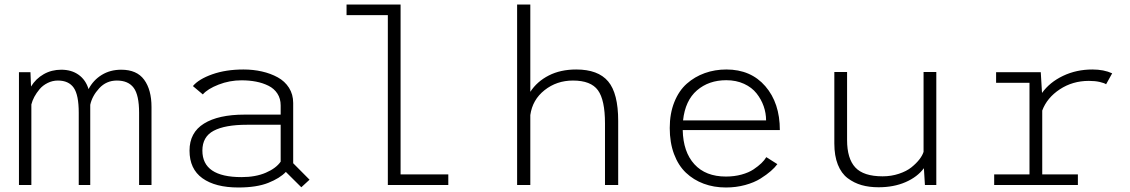

<svg xmlns="http://www.w3.org/2000/svg" viewBox="-20 -820 5010 851"><path d="M64 0V-500H115L117.5 -436.5Q139 -471.5 173.8 -491.2Q208.5 -511 251.5 -511Q297 -511 328.5 -488.5Q360 -466 372.5 -425Q393.5 -465 431 -488Q468.5 -511 517.5 -511Q586.5 -511 619 -466.5Q651.5 -422 651.5 -346V0H596.5V-320.5Q596.5 -398.5 572.5 -430.8Q548.5 -463 498 -463Q451.5 -463 420 -429Q388.5 -395 380 -355.5V0H329V-320.5Q329 -399 306.8 -431Q284.5 -463 236.5 -463Q212.5 -463 191 -452.2Q169.5 -441.5 155.5 -424.8Q141.5 -408 132.2 -390.8Q123 -373.5 119 -357V0Z M1315.5 10 1247 -58Q1220.5 -30 1169 -9.5Q1117.5 11 1036.5 11Q934.5 11 877.2 -30Q820 -71 820 -152.5Q820 -232.5 884 -272.2Q948 -312 1064 -312H1224V-352.5Q1224 -383 1209.5 -405.2Q1195 -427.5 1169.8 -440Q1144.5 -452.5 1114.8 -458.2Q1085 -464 1050.5 -464Q997.5 -464 948.8 -445Q900 -426 879 -401.5L835 -438.5Q861 -469.5 921.2 -490.8Q981.5 -512 1059 -512Q1102.5 -512 1141 -503.2Q1179.5 -494.5 1211 -477.2Q1242.5 -460 1261 -430.8Q1279.5 -401.5 1279.5 -363.5V-96.5L1352 -23.5ZM1050.5 -35Q1113 -35 1158.2 -54.5Q1203.5 -74 1224 -103.5V-267H1074Q977.5 -267 927.2 -240.5Q877 -214 877 -152.5Q877 -35 1050.5 -35Z M1755.5 -47H1967V0H1699V-753H1516V-800H1755.5Z M2272 0V-800H2330.5V-413Q2360.5 -459 2412.5 -485.5Q2464.5 -512 2534 -512Q2631 -512 2675.5 -459.2Q2720 -406.5 2720 -284V0H2661.5V-273Q2661.5 -377 2630.2 -420Q2599 -463 2519.5 -463Q2447.5 -463 2393.8 -420.5Q2340 -378 2330.5 -310V0Z M3425.5 -92.5Q3414.5 -77.5 3396.5 -61.8Q3378.5 -46 3350.8 -28.5Q3323 -11 3282.8 0Q3242.5 11 3197.5 11Q3144 11 3099 -5.8Q3054 -22.5 3020.2 -54.5Q2986.5 -86.5 2967.5 -137.2Q2948.5 -188 2948.5 -252.5Q2948.5 -317 2968.8 -367.5Q2989 -418 3024 -449Q3059 -480 3103.8 -496Q3148.5 -512 3199.5 -512Q3308 -512 3372.2 -437.8Q3436.5 -363.5 3436.5 -243.5H3006Q3008 -146.5 3057.8 -92Q3107.5 -37.5 3197.5 -37.5Q3234.5 -37.5 3266.5 -46.2Q3298.5 -55 3319.8 -69.2Q3341 -83.5 3354.8 -96.8Q3368.5 -110 3376.5 -123.5ZM3199 -464.5Q3121.5 -464.5 3069.2 -419.5Q3017 -374.5 3007.5 -286.5H3375.5Q3375.5 -318.5 3364.8 -349.2Q3354 -380 3333.2 -406.2Q3312.5 -432.5 3277.8 -448.5Q3243 -464.5 3199 -464.5Z M3874 10Q3832.5 10 3799 0.5Q3765.5 -9 3737.2 -30.2Q3709 -51.5 3693.5 -90.5Q3678 -129.5 3678 -184V-501H3734.5V-199.5Q3734.5 -117 3771 -77.8Q3807.5 -38.5 3892 -38.5Q3930.5 -38.5 3964.2 -49.8Q3998 -61 4019.5 -78.2Q4041 -95.5 4054.8 -113.2Q4068.5 -131 4073.5 -147V-501H4130V0H4079.5L4075 -74.5Q4046 -35.5 3993.8 -12.8Q3941.5 10 3874 10Z M4599.5 -47H4757.5V0H4386.5V-47H4543V-453H4395V-500H4593L4598.5 -408Q4632.5 -455.5 4691.8 -483.8Q4751 -512 4822 -512Q4872.5 -512 4909.5 -495L4882.5 -446.5Q4875 -452 4854.2 -456.8Q4833.5 -461.5 4806 -461.5Q4734 -461.5 4677.2 -424Q4620.5 -386.5 4599.5 -330Z"/></svg>

Font: League Mono UltraLight
Style: Regular
Weight: 200
Width: 6
Designer: Tyler Finck
Foundry: The League of Moveable Type / Tyler Finck
Version: Version 2.210